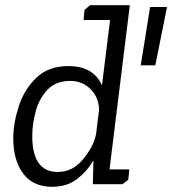

<svg xmlns="http://www.w3.org/2000/svg" viewBox="-20 -708 662 738"><path d="M305 -670 326 -688H479L401 -57H477L473 -17L451 0H337L339 -91Q315 -50 276.5 -20Q238 10 180 10Q107 10 69 -41Q31 -92 31 -176Q31 -234 52 -299Q73 -364 119.5 -409Q166 -454 243 -454Q339 -454 372 -380L403 -631H301ZM622 -681 577 -457H521L557 -681ZM250 -397Q195 -397 163 -363.5Q131 -330 117.5 -281Q104 -232 104 -185Q104 -47 202 -47Q259 -47 299 -95.5Q339 -144 349 -191L361 -287Q359 -335 327.5 -366Q296 -397 250 -397Z"/></svg>

Font: Zilla Slab Regular
Style: Italic
Weight: 400
Italic angle: -6°
Designer: Typotheque.com
Foundry: Typotheque type foundry
Version: Version 1.1; 2017; ttfautohint (v1.6)